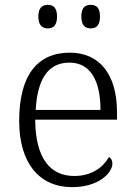

<svg xmlns="http://www.w3.org/2000/svg" viewBox="-20 -761 554 791"><path d="M354 -644C376 -644 392 -656 392 -693C392 -730 376 -741 354 -741C331 -741 315 -730 315 -693C315 -656 331 -644 354 -644ZM177 -644C199 -644 215 -656 215 -693C215 -730 199 -741 177 -741C155 -741 138 -730 138 -693C138 -656 155 -644 177 -644ZM277 10C388 10 443 -50 443 -87C443 -101 437 -110 429 -114C405 -72 358 -36 286 -36C186 -36 126 -110 125 -268H462V-299C462 -457 388 -544 268 -544C134 -544 59 -451 59 -263C59 -89 142 10 277 10ZM394 -308H127C134 -431 175 -503 266 -503C355 -503 394 -425 394 -308Z"/></svg>

Font: Noto Serif Light
Style: Regular
Weight: 300
Designer: Monotype Design Team
Foundry: Monotype Imaging Inc.
Version: Version 2.013